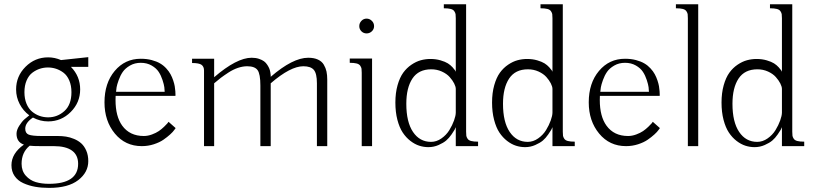

<svg xmlns="http://www.w3.org/2000/svg" viewBox="-20 -704 3917 925"><path d="M57.6 -273.4Q57.6 -336.9 103 -382.3Q148.4 -427.7 211.9 -427.7Q243.7 -427.7 273.9 -414.6L405.3 -428.7V-381.8H321.8Q366.2 -336.4 366.2 -273.4Q366.2 -210 320.8 -164.6Q275.4 -119.1 211.9 -119.1Q173.3 -119.1 138.7 -137.7Q101.6 -112.8 101.6 -84Q101.6 -62 118.4 -55.4Q135.3 -48.8 180.7 -48.8H257.8Q278.8 -48.8 297.9 -45.9Q316.9 -43 336.9 -34.7Q356.9 -26.4 371.6 -13.2Q386.2 0 395.8 22Q405.3 43.9 405.3 72.3Q405.3 126.5 356.9 163.8Q308.6 201.2 216.8 201.2Q180.2 201.2 149.4 195.8Q118.7 190.4 92 178.2Q65.4 166 50.3 144Q35.2 122.1 35.2 91.8Q35.2 35.2 95.2 -7.3Q59.6 -19.5 59.6 -59.6Q59.6 -77.6 72.5 -97.9Q85.4 -118.2 97.7 -129.2Q109.9 -140.1 121.1 -148.4Q91.8 -169.9 74.7 -202.9Q57.6 -235.8 57.6 -273.4ZM97.7 -259.8Q97.7 -228.5 107.7 -204.3Q117.7 -180.2 134.5 -166.3Q151.4 -152.3 170.9 -145.5Q190.4 -138.7 211.9 -138.7Q256.8 -138.7 290.5 -169.2Q324.2 -199.7 324.2 -259.8Q324.2 -292 313.7 -316.4Q303.2 -340.8 285.9 -353.8Q268.6 -366.7 249.8 -372.8Q231 -378.9 210.9 -378.9Q190.9 -378.9 172.1 -372.8Q153.3 -366.7 136 -353.8Q118.7 -340.8 108.2 -316.4Q97.7 -292 97.7 -259.8ZM176.8 0Q138.7 0 123 -2Q84 29.8 84 85Q84 119.6 104.2 142.3Q124.5 165 152.6 173.3Q180.7 181.6 215.8 181.6Q356.4 181.6 356.4 85Q356.4 43 326.7 21.5Q296.9 0 239.3 0Z M658.2 -420.9Q687 -420.9 710.9 -414.6Q734.9 -408.2 751.5 -398.4Q768.1 -388.7 781 -374.5Q793.9 -360.4 801.5 -346.4Q809.1 -332.5 814.5 -316.4Q819.8 -300.3 821.8 -288.6Q823.7 -276.9 824.7 -264.6Q825.7 -252.4 825.4 -248.5Q825.2 -244.6 825.2 -242.2H537.1Q536.6 -231.9 536.6 -222.2Q536.6 -143.1 568.8 -98.6Q605 -48.8 672.9 -48.8Q692.4 -48.8 712.2 -56.2Q731.9 -63.5 745.1 -72.5Q758.3 -81.5 770.5 -93.3Q782.7 -105 786.4 -109.6Q790 -114.3 792 -117.2L826.2 -86.9L819.8 -78.1Q813.5 -68.8 799.6 -56.2Q785.6 -43.5 767.3 -30.8Q749 -18.1 721.2 -9Q693.4 0 663.1 0Q583.5 0 533.4 -60.5Q483.4 -121.1 483.4 -210.9Q483.4 -303.7 532.7 -362.3Q582 -420.9 658.2 -420.9ZM539.1 -261.7H773.4Q773.4 -270.5 771.7 -283.7Q770 -296.9 762.9 -318.6Q755.9 -340.3 744.4 -357.9Q732.9 -375.5 710.4 -388.4Q688 -401.4 658.2 -401.4Q628.9 -401.4 606.2 -388.2Q583.5 -375 571.5 -357.7Q559.6 -340.3 551.8 -318.4Q543.9 -296.4 541.7 -283.7Q539.6 -271 539.1 -261.7Z M1284.2 -302.7Q1284.2 -302.7 1284.2 0H1234.4V-292Q1234.4 -347.7 1220.9 -366.2Q1207.5 -384.8 1170.9 -384.8Q1149.4 -384.8 1126.2 -377Q1103 -369.1 1080.6 -354.5Q1058.1 -339.8 1043.7 -328.9Q1029.3 -317.9 1011.7 -302.7V0H962.9V-364.3Q962.9 -382.8 951.2 -391.6Q939.5 -400.4 905.3 -400.4V-420.9H1011.7V-332Q1120.6 -425.8 1192.4 -425.8Q1211.9 -425.8 1227.3 -420.7Q1242.7 -415.5 1252 -408.7Q1261.2 -401.9 1268.1 -391.1Q1274.9 -380.4 1277.8 -372.8Q1280.8 -365.2 1282.5 -354.5Q1284.2 -343.8 1284.2 -341.1Q1284.2 -338.4 1284.2 -334Q1390.6 -425.8 1464.8 -425.8Q1492.7 -425.8 1511.7 -417Q1530.8 -408.2 1540 -392.3Q1549.3 -376.5 1553 -359.4Q1556.6 -342.3 1556.6 -320.3V0H1506.8V-302.7Q1506.8 -350.1 1491.9 -367.4Q1477.1 -384.8 1441.4 -384.8Q1379.4 -384.8 1284.2 -302.7Z M1722.7 0V-353.5Q1722.7 -366.7 1721.7 -373Q1720.7 -379.4 1715.6 -387.2Q1710.4 -395 1698.2 -398.2Q1686 -401.4 1665 -401.4V-421.9H1772.5V0ZM1721.2 -553.2Q1710.9 -563.5 1710.9 -578.1Q1710.9 -592.8 1721.2 -603.5Q1731.4 -614.3 1746.1 -614.3Q1760.7 -614.3 1771.5 -603.5Q1782.2 -592.8 1782.2 -578.1Q1782.2 -563.5 1771.5 -553.2Q1760.7 -543 1746.1 -543Q1731.4 -543 1721.2 -553.2Z M2175.8 0V-91.3Q2172.9 -84.5 2170.2 -79.1Q2167.5 -73.7 2155.3 -56.2Q2143.1 -38.6 2129.6 -27.1Q2116.2 -15.6 2093 -5.4Q2069.8 4.9 2043.9 4.9Q2021.5 4.9 2000 -2Q1978.5 -8.8 1957.3 -25.1Q1936 -41.5 1920.2 -65.4Q1904.3 -89.4 1894.5 -126.7Q1884.8 -164.1 1884.8 -210Q1884.8 -256.3 1895.3 -293.5Q1905.8 -330.6 1922.6 -353.8Q1939.5 -377 1962.2 -392.3Q1984.9 -407.7 2007.6 -413.8Q2030.3 -419.9 2053.7 -419.9Q2080.1 -419.9 2102.5 -413.3Q2125 -406.7 2137.7 -398.7Q2150.4 -390.6 2160.2 -379.9Q2169.9 -369.1 2172.4 -365Q2174.8 -360.8 2175.8 -358.4V-616.2Q2175.8 -629.4 2174.8 -635.7Q2173.8 -642.1 2168.7 -649.9Q2163.6 -657.7 2151.4 -660.9Q2139.2 -664.1 2118.2 -664.1V-683.6H2225.6V-69.3Q2225.6 -56.2 2226.6 -49.8Q2227.5 -43.5 2232.7 -35.6Q2237.8 -27.8 2250 -24.7Q2262.2 -21.5 2283.2 -21.5V0ZM2057.6 -370.1Q1996.6 -370.1 1967 -325.7Q1937.5 -281.2 1937.5 -204.1Q1937.5 -116.2 1969.7 -68.4Q2002 -20.5 2056.6 -20.5Q2083 -20.5 2106.7 -37.1Q2130.4 -53.7 2144.8 -77.1Q2159.2 -100.6 2167.5 -123.8Q2175.8 -147 2175.8 -162.1V-275.4Q2175.8 -286.6 2168 -302Q2160.2 -317.4 2146.2 -333Q2132.3 -348.6 2108.6 -359.4Q2085 -370.1 2057.6 -370.1Z M2641.6 0V-91.3Q2638.7 -84.5 2636 -79.1Q2633.3 -73.7 2621.1 -56.2Q2608.9 -38.6 2595.5 -27.1Q2582 -15.6 2558.8 -5.4Q2535.6 4.9 2509.8 4.9Q2487.3 4.9 2465.8 -2Q2444.3 -8.8 2423.1 -25.1Q2401.9 -41.5 2386 -65.4Q2370.1 -89.4 2360.4 -126.7Q2350.6 -164.1 2350.6 -210Q2350.6 -256.3 2361.1 -293.5Q2371.6 -330.6 2388.4 -353.8Q2405.3 -377 2428 -392.3Q2450.7 -407.7 2473.4 -413.8Q2496.1 -419.9 2519.5 -419.9Q2545.9 -419.9 2568.4 -413.3Q2590.8 -406.7 2603.5 -398.7Q2616.2 -390.6 2626 -379.9Q2635.7 -369.1 2638.2 -365Q2640.6 -360.8 2641.6 -358.4V-616.2Q2641.6 -629.4 2640.6 -635.7Q2639.6 -642.1 2634.5 -649.9Q2629.4 -657.7 2617.2 -660.9Q2605 -664.1 2584 -664.1V-683.6H2691.4V-69.3Q2691.4 -56.2 2692.4 -49.8Q2693.4 -43.5 2698.5 -35.6Q2703.6 -27.8 2715.8 -24.7Q2728 -21.5 2749 -21.5V0ZM2523.4 -370.1Q2462.4 -370.1 2432.9 -325.7Q2403.3 -281.2 2403.3 -204.1Q2403.3 -116.2 2435.5 -68.4Q2467.8 -20.5 2522.5 -20.5Q2548.8 -20.5 2572.5 -37.1Q2596.2 -53.7 2610.6 -77.1Q2625 -100.6 2633.3 -123.8Q2641.6 -147 2641.6 -162.1V-275.4Q2641.6 -286.6 2633.8 -302Q2626 -317.4 2612.1 -333Q2598.1 -348.6 2574.5 -359.4Q2550.8 -370.1 2523.4 -370.1Z M2991.2 -420.9Q3020 -420.9 3043.9 -414.6Q3067.9 -408.2 3084.5 -398.4Q3101.1 -388.7 3114 -374.5Q3127 -360.4 3134.5 -346.4Q3142.1 -332.5 3147.5 -316.4Q3152.8 -300.3 3154.8 -288.6Q3156.7 -276.9 3157.7 -264.6Q3158.7 -252.4 3158.4 -248.5Q3158.2 -244.6 3158.2 -242.2H2870.1Q2869.6 -231.9 2869.6 -222.2Q2869.6 -143.1 2901.9 -98.6Q2938 -48.8 3005.9 -48.8Q3025.4 -48.8 3045.2 -56.2Q3064.9 -63.5 3078.1 -72.5Q3091.3 -81.5 3103.5 -93.3Q3115.7 -105 3119.4 -109.6Q3123 -114.3 3125 -117.2L3159.2 -86.9L3152.8 -78.1Q3146.5 -68.8 3132.6 -56.2Q3118.7 -43.5 3100.3 -30.8Q3082 -18.1 3054.2 -9Q3026.4 0 2996.1 0Q2916.5 0 2866.5 -60.5Q2816.4 -121.1 2816.4 -210.9Q2816.4 -303.7 2865.7 -362.3Q2915 -420.9 2991.2 -420.9ZM2872.1 -261.7H3106.4Q3106.4 -270.5 3104.7 -283.7Q3103 -296.9 3095.9 -318.6Q3088.9 -340.3 3077.4 -357.9Q3065.9 -375.5 3043.5 -388.4Q3021 -401.4 2991.2 -401.4Q2961.9 -401.4 2939.2 -388.2Q2916.5 -375 2904.5 -357.7Q2892.6 -340.3 2884.8 -318.4Q2877 -296.4 2874.8 -283.7Q2872.6 -271 2872.1 -261.7Z M3293.9 0V-616.2Q3293.9 -629.4 3293 -635.7Q3292 -642.1 3286.9 -649.9Q3281.7 -657.7 3269.5 -660.9Q3257.3 -664.1 3236.3 -664.1V-683.6H3343.8V0Z M3747.1 0V-91.3Q3744.1 -84.5 3741.5 -79.1Q3738.8 -73.7 3726.6 -56.2Q3714.4 -38.6 3700.9 -27.1Q3687.5 -15.6 3664.3 -5.4Q3641.1 4.9 3615.2 4.9Q3592.8 4.9 3571.3 -2Q3549.8 -8.8 3528.6 -25.1Q3507.3 -41.5 3491.5 -65.4Q3475.6 -89.4 3465.8 -126.7Q3456.1 -164.1 3456.1 -210Q3456.1 -256.3 3466.6 -293.5Q3477.1 -330.6 3493.9 -353.8Q3510.7 -377 3533.4 -392.3Q3556.2 -407.7 3578.9 -413.8Q3601.6 -419.9 3625 -419.9Q3651.4 -419.9 3673.8 -413.3Q3696.3 -406.7 3709 -398.7Q3721.7 -390.6 3731.4 -379.9Q3741.2 -369.1 3743.7 -365Q3746.1 -360.8 3747.1 -358.4V-616.2Q3747.1 -629.4 3746.1 -635.7Q3745.1 -642.1 3740 -649.9Q3734.9 -657.7 3722.7 -660.9Q3710.4 -664.1 3689.5 -664.1V-683.6H3796.9V-69.3Q3796.9 -56.2 3797.9 -49.8Q3798.8 -43.5 3804 -35.6Q3809.1 -27.8 3821.3 -24.7Q3833.5 -21.5 3854.5 -21.5V0ZM3628.9 -370.1Q3567.9 -370.1 3538.3 -325.7Q3508.8 -281.2 3508.8 -204.1Q3508.8 -116.2 3541 -68.4Q3573.2 -20.5 3627.9 -20.5Q3654.3 -20.5 3678 -37.1Q3701.7 -53.7 3716.1 -77.1Q3730.5 -100.6 3738.8 -123.8Q3747.1 -147 3747.1 -162.1V-275.4Q3747.1 -286.6 3739.3 -302Q3731.4 -317.4 3717.5 -333Q3703.6 -348.6 3679.9 -359.4Q3656.2 -370.1 3628.9 -370.1Z"/></svg>

Font: Buda
Style: light
Weight: 400
Version: Version 1.002